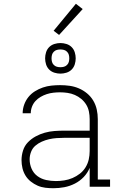

<svg xmlns="http://www.w3.org/2000/svg" viewBox="-20 -989 640 1017"><path d="M263 8Q242 8 220.5 5.5Q199 3 179.5 -5.5Q160 -14 143 -27.5Q126 -41 115 -59Q104 -77 99 -98Q94 -119 94 -141Q94 -166 102 -191.5Q110 -217 128 -235.5Q146 -254 169 -266.5Q192 -279 217 -286Q242 -293 268 -295Q294 -297 320 -297H455V-358Q455 -378 451 -398Q447 -418 436.5 -435Q426 -452 410.5 -465Q395 -478 376.5 -486Q358 -494 338 -497Q318 -500 298 -500Q281 -500 263 -498Q245 -496 228 -490.5Q211 -485 195.5 -476Q180 -467 168 -454Q156 -441 149.5 -424Q143 -407 143 -389H100Q100 -412 108 -434.5Q116 -457 130.5 -475Q145 -493 165 -505.5Q185 -518 207 -525.5Q229 -533 252 -535.5Q275 -538 298 -538Q324 -538 349 -534.5Q374 -531 397.5 -521Q421 -511 441 -494.5Q461 -478 474 -456Q487 -434 492.5 -409Q498 -384 498 -358V-38H563V0H455V-100Q444 -73 423.5 -51.5Q403 -30 376.5 -16.5Q350 -3 321 2.5Q292 8 263 8ZM276 -30Q298 -30 320.5 -33.5Q343 -37 364 -46Q385 -55 403 -69Q421 -83 433 -102.5Q445 -122 450 -144Q455 -166 455 -189V-259H320Q300 -259 279.5 -257.5Q259 -256 239.5 -251.5Q220 -247 201 -238.5Q182 -230 167 -217Q152 -204 144.5 -184.5Q137 -165 137 -145Q137 -119 147.5 -95Q158 -71 178.5 -56Q199 -41 224.5 -35.5Q250 -30 276 -30ZM300 -599Q284 -599 268 -604Q252 -609 240.5 -620.5Q229 -632 224 -648Q219 -664 219 -680Q219 -696 224 -712Q229 -728 240.5 -739.5Q252 -751 268 -756Q284 -761 300 -761Q316 -761 332 -756Q348 -751 359.5 -739.5Q371 -728 376 -712Q381 -696 381 -680Q381 -664 376 -648Q371 -632 359.5 -620.5Q348 -609 332 -604Q316 -599 300 -599ZM300 -633Q310 -633 319 -635.5Q328 -638 335 -645Q342 -652 344.5 -661Q347 -670 347 -680Q347 -690 344.5 -699Q342 -708 335 -715Q328 -722 319 -724.5Q310 -727 300 -727Q290 -727 281 -724.5Q272 -722 265 -715Q258 -708 255.5 -699Q253 -690 253 -680Q253 -670 255.5 -661Q258 -652 265 -645Q272 -638 281 -635.5Q290 -633 300 -633ZM293 -804 264 -826 382 -969 418 -941Z"/></svg>

Font: Iosevka Curly Slab XLtEx
Style: Regular
Weight: 200
Width: 7
Monospace: yes
Designer: Belleve Invis
Foundry: Belleve Invis
Version: Version 11.1.0; ttfautohint (v1.8.3)